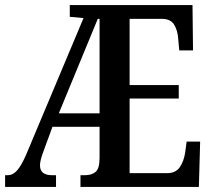

<svg xmlns="http://www.w3.org/2000/svg" viewBox="-20 -734 833 754"><path d="M0 0V-46H10Q31 -46 47.5 -65Q64 -84 82 -125L308 -663L254 -668V-714H736L738 -536H684L680 -580Q678 -614 664 -637Q650 -660 615 -660H489V-400H682V-347H489V-54H636Q670 -54 686 -77.5Q702 -101 707 -134L713 -178H766L761 0H296V-46H314Q340 -46 355.5 -59Q371 -72 371 -114V-236H186L150 -138Q137 -103 137 -85Q137 -46 184 -46H200V0ZM211 -289H371V-660H364Z"/></svg>

Font: Noto Serif Tamil ExtraCondensed SemiBold
Style: Regular
Weight: 600
Width: 2
Designer: Indian Type Foundry, Tom Grace, and the Monotype Design Team
Foundry: Monotype Imaging Inc.
Version: Version 2.004; ttfautohint (v1.8.4.7-5d5b)